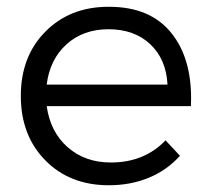

<svg xmlns="http://www.w3.org/2000/svg" viewBox="-20 -549 628 572"><path d="M303.2 -528.8Q303.2 -528.8 304.7 -528.8Q428.7 -528.8 491.2 -449.7Q549.3 -377 549.3 -255.9Q549.3 -244.6 548.8 -232.9H119.1Q129.9 -155.8 181.6 -110.4Q233.4 -64.9 310.1 -64.9Q410.2 -64.9 473.1 -130.9L516.1 -85Q478.5 -42.5 424.1 -19.8Q369.6 2.9 304.2 2.9Q188 2.9 115 -71.3Q42 -145.5 42 -263.2Q42 -380.9 115.2 -454.8Q188.5 -528.8 303.2 -528.8ZM119.1 -296.9H479Q475.1 -372.6 427.7 -417.2Q380.4 -461.9 303.2 -461.9Q228 -461.9 178.2 -417Q128.4 -372.1 119.1 -296.9Z"/></svg>

Font: Montserrat Light
Style: Regular
Weight: 300
Designer: Julieta Ulanovsky
Foundry: Julieta Ulanovsky
Version: Version 1.000;PS 002.000;hotconv 1.0.70;makeotf.lib2.5.58329